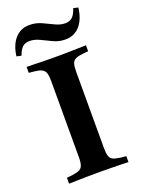

<svg xmlns="http://www.w3.org/2000/svg" viewBox="-143 -817 651 882"><g transform="rotate(-20 182.0 -376.0)"><path d="M171.8 -2.4Q147.6 -2.4 122.2 -2Q96.8 -1.6 74.6 -1.2Q52.4 -0.8 37.1 0V-29L62.1 -31.5Q86.3 -34.7 98.8 -40.3Q111.3 -46 116.1 -59.7Q121 -73.4 121 -98.4V-472.6Q121 -498.4 116.1 -511.7Q111.3 -525 98.8 -531Q86.3 -537.1 62.1 -539.5L37.1 -541.9V-571Q52.4 -571 74.6 -570.2Q96.8 -569.4 122.2 -569Q147.6 -568.5 171.8 -568.5H182.3H191.9Q216.9 -568.5 241.9 -569Q266.9 -569.4 289.1 -570.2Q311.3 -571 327.4 -571V-541.9L301.6 -539.5Q277.4 -537.1 264.9 -531Q252.4 -525 248 -511.7Q243.5 -498.4 243.5 -472.6V-98.4Q243.5 -73.4 248 -59.7Q252.4 -46 264.9 -40.3Q277.4 -34.7 301.6 -31.5L327.4 -29V0Q311.3 -0.8 289.1 -1.2Q266.9 -1.6 241.9 -2Q216.9 -2.4 191.9 -2.4H182.3ZM248.4 -628.2Q218.5 -628.2 191.5 -640.7Q164.5 -653.2 139.5 -665.7Q114.5 -678.2 89.5 -678.2Q68.5 -678.2 55.2 -666.1Q41.9 -654 33.1 -627.4L9.7 -632.3Q16.9 -687.1 44.4 -717.3Q71.8 -747.6 114.5 -747.6Q145.2 -747.6 172.2 -735.5Q199.2 -723.4 224.2 -710.9Q249.2 -698.4 273.4 -698.4Q295.2 -698.4 308.5 -710.9Q321.8 -723.4 330.6 -751.6L354 -746Q346.8 -689.5 319.4 -658.9Q291.9 -628.2 248.4 -628.2Z"/></g></svg>

Font: Playfair 5pt SemiExpanded Light
Style: Bold
Weight: 700
Version: Version 2.203